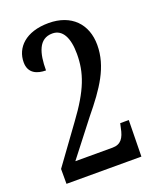

<svg xmlns="http://www.w3.org/2000/svg" viewBox="-136 -804 718 884"><g transform="rotate(-20 223.0 -362.0)"><path d="M35 0H402L405 -178H363L358 -156C349 -109 332 -84 291 -84H109L241 -254C328 -360 387 -446 387 -553C387 -655 322 -724 210 -724C97 -724 41 -664 41 -593C41 -539 82 -523 125 -523C125 -607 143 -673 210 -673C260 -673 285 -625 285 -546C285 -454 258 -378 168 -256L35 -73Z"/></g></svg>

Font: Noto Serif Ethiopic ExtraCondensed Medium
Style: Regular
Weight: 500
Width: 2
Designer: Monotype Design Team
Foundry: Monotype Imaging Inc.
Version: Version 2.102